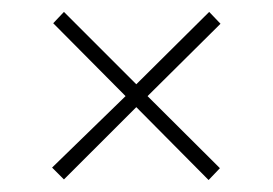

<svg xmlns="http://www.w3.org/2000/svg" viewBox="-20 -442 460 324"><path d="M87.9 -421.9 210 -299.8 333 -421.9 352.1 -401.9 229 -279.8 351.1 -158.2 332 -138.2 210 -261.2 87.9 -139.2 67.9 -159.2 191.9 -279.8 69.8 -402.8Z"/></svg>

Font: Halibut Cnd Thin
Style: Regular
Weight: 250
Width: 3
Designer: Matteo Maggi
Foundry: Collletttivo
Version: Version 3.080 | FøM Fix